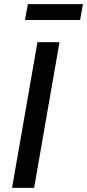

<svg xmlns="http://www.w3.org/2000/svg" viewBox="-20 -903 419 923"><path d="M38 0H144L266 -700H160ZM100 -807H365L379 -883H114Z"/></svg>

Font: Fixel Text 20240404 Medium
Style: Italic
Weight: 500
Width: 4
Italic angle: -10°
Designer: AlfaBravo + MacPaw
Foundry: Kyrylo Tkachov, Marchela Mozhyna, Serhii Makarenko, Maria Weinstein, Zakhar Kryvoshyya
Version: Version 1.211;Glyphs 3.2 (3225)